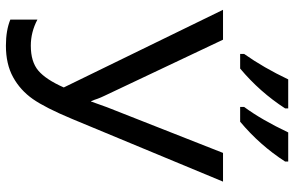

<svg xmlns="http://www.w3.org/2000/svg" viewBox="-190 -780 981 640"><g transform="rotate(90 300.0 -460.5)"><path d="M585.9 -713.9 377 -210.9Q339.8 -121.6 310.5 -79.8Q281.2 -38.1 237.8 -14.2Q194.3 9.8 132.8 9.8Q82 9.8 45.9 -4.9V-95.2Q87.4 -73.2 132.8 -73.2Q186.5 -73.2 216.1 -98.4Q245.6 -123.5 272 -183.1L13.2 -713.9H112.8L299.8 -318.8Q305.7 -306.6 309.6 -295.9Q313.5 -283.7 317.9 -273.9H318.8L337.9 -327.1L490.2 -713.9ZM160.2 -784.2Q206.1 -849.1 245.1 -931.2H341.8V-920.9Q287.1 -836.4 209 -771H160.2ZM336.9 -784.2Q379.4 -841.8 421.9 -931.2H519V-920.9Q464.4 -836.4 386.2 -771H336.9Z"/></g></svg>

Font: Noto Mono
Style: Regular
Weight: 400
Designer: Monotype Design Team
Foundry: Monotype Imaging Inc.
Version: Version 1.00